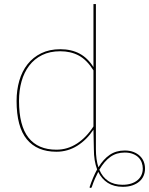

<svg xmlns="http://www.w3.org/2000/svg" viewBox="-20 -740 733 944"><path d="M439.5 -102.5Q406.5 -52.5 359.8 -23.2Q313 6 257.5 6Q162 6 111.8 -55.2Q61.5 -116.5 61.5 -244Q61.5 -297 75 -343.5Q88.5 -390 115.5 -424.2Q142.5 -458.5 182.8 -478.2Q223 -498 276.5 -498Q330.5 -498 371 -476.5Q411.5 -455 439.5 -410V-720H451.5V-7.5Q451.5 45.5 464 82.5Q488 43 519.2 21.5Q550.5 0 593 0Q617.5 0 636.2 7.2Q655 14.5 667.8 26.8Q680.5 39 686.8 55Q693 71 693 89Q693 108 686 124.2Q679 140.5 665 152.5Q651 164.5 630.8 171.5Q610.5 178.5 584 178.5Q540 178.5 510 159.2Q480 140 463 105Q454.5 121 446.8 138.8Q439 156.5 432 177.5Q430 183 428 183.8Q426 184.5 423 183L420 181.5Q436.5 131.5 457.5 93Q441.5 51 441.5 -6.5ZM257.5 -4Q312 -4 358.8 -34.5Q405.5 -65 439.5 -118.5V-394Q407 -445.5 367.5 -466.8Q328 -488 276.5 -488Q225 -488 187 -469.2Q149 -450.5 123.8 -417.5Q98.5 -384.5 86 -340Q73.5 -295.5 73.5 -244Q73.5 -122 120.2 -63Q167 -4 257.5 -4ZM593 10Q552.5 10 522.5 31.5Q492.5 53 468.5 94.5Q483.5 130.5 511.8 149.5Q540 168.5 582.5 168.5Q606.5 168.5 625 162.5Q643.5 156.5 656.2 145.8Q669 135 675.5 120.5Q682 106 682 88.5Q682 74 677 59.8Q672 45.5 661.2 34.5Q650.5 23.5 633.5 16.8Q616.5 10 593 10Z"/></svg>

Font: Lato Hairline
Style: Regular
Weight: 100
Designer: Lukasz Dziedzic
Foundry: tyPoland Lukasz Dziedzic
Version: Version 2.007; 2014-02-27